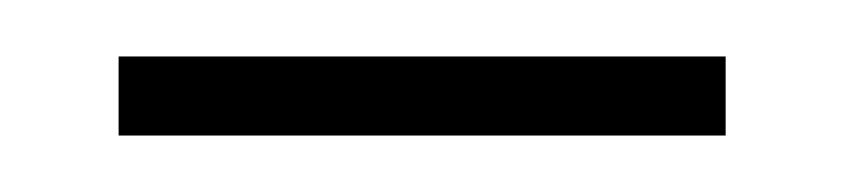

<svg xmlns="http://www.w3.org/2000/svg" viewBox="-20 -307 298 68"><path d="M22 -259H237V-287H22Z"/></svg>

Font: Noto Serif Bengali Condensed Thin
Style: Regular
Weight: 100
Width: 3
Designer: Juan Bruce, Universal Thirst, Indian Type Foundry and the Monotype Design Team.
Foundry: Monotype Imaging Inc.
Version: Version 2.003